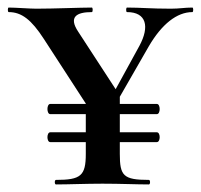

<svg xmlns="http://www.w3.org/2000/svg" viewBox="-20 -488 533 508"><path d="M489 -468C468 -468 456 -465 432 -465C378 -465 353 -468 316 -468C313 -468 313 -456 316 -456C368 -456 376 -417 349 -367L286 -252L187 -404C161 -443 182 -456 223 -456C226 -456 226 -468 223 -468C192 -468 124 -465 76 -465C58 -465 21 -468 3 -468C0 -468 0 -456 3 -456C37 -456 63 -436 96 -385L207 -214V-213H113C103 -213 103 -186 113 -186H207V-138H113C103 -138 103 -112 113 -112H207V-81C207 -23 194 -12 128 -12C124 -12 124 0 128 0C162 0 207 -2 251 -2C300 -2 340 0 374 0C378 0 378 -12 374 -12C306 -12 297 -23 297 -81V-112H395C405 -112 405 -138 395 -138H297V-186H395C405 -186 405 -213 395 -213H297V-232L374 -366C408 -424 448 -456 489 -456C492 -456 492 -468 489 -468Z"/></svg>

Font: Cormorant SC Semi
Style: Regular
Weight: 600
Designer: Christian Thalmann (Catharsis Fonts)
Version: Version 1.000;PS 001.000;hotconv 1.0.70;makeotf.lib2.5.58329